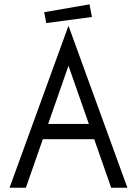

<svg xmlns="http://www.w3.org/2000/svg" viewBox="-20 -878 641 898"><path d="M299.3 -754.9H301.3L575.9 0H500L300.3 -570.6L101.1 0H24.7ZM186.3 -298.3H414.5L438.1 -226.8H162.7ZM186.6 -820.9 398.7 -857.7 409.9 -798.5 196.5 -770.2Z"/></svg>

Font: Lineal Thin
Style: Regular
Weight: 200
Designer: Created by Frank Adebiaye with contributions from Anton Moglia & Ariel Martín Pérez
Created by Frank ADEBIAYE with FontF
Foundry: Velvetyne Type Foundry
Version: Version 2.000;Glyphs 3.2 (3227)